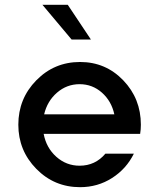

<svg xmlns="http://www.w3.org/2000/svg" viewBox="-20 -766 650 796"><path d="M261 -746 357 -602H277L156 -746ZM417 -129Q375 -79 310 -79Q255 -79 213.5 -116Q172 -153 161 -211H561Q564 -229 564 -249Q564 -357 491 -433Q418 -509 312 -509Q205 -509 130.5 -433Q56 -357 56 -249Q56 -142 130.5 -66Q205 10 312 10Q385 10 444.5 -28Q504 -66 535 -129ZM163 -292Q176 -347 216.5 -382Q257 -417 310 -417Q363 -417 402.5 -382Q442 -347 454 -292Z"/></svg>

Font: Simpel Medium
Style: Regular
Weight: 500
Designer: Janko Jovanovic
Version: Version 1.048;PS 001.048;hotconv 1.0.88;makeotf.lib2.5.64775